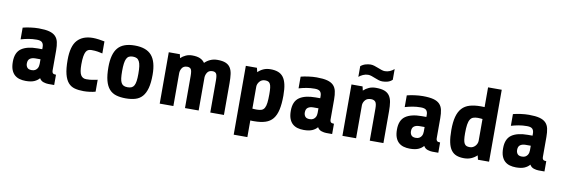

<svg xmlns="http://www.w3.org/2000/svg" viewBox="-60 -1195 5401 1840"><g transform="rotate(10 2640.0 -275.0)"><path d="M416 0Q396 0 370 -8Q344 -16 330 -41Q311 -18 280 -4.5Q249 9 198 9Q165 9 137 1Q109 -7 88.5 -25.5Q68 -44 56.5 -74.5Q45 -105 45 -151Q45 -242 99.5 -280Q154 -318 257 -318H302V-339Q302 -368 287.5 -383.5Q273 -399 235 -399Q192 -399 155.5 -392.5Q119 -386 81 -375V-489Q95 -493 114 -496.5Q133 -500 153.5 -503Q174 -506 195.5 -507.5Q217 -509 235 -509Q299 -509 338 -498.5Q377 -488 398.5 -466Q420 -444 427.5 -410Q435 -376 435 -330V-132Q435 -117 443 -108.5Q451 -100 474 -100V0ZM236 -103Q257 -103 269.5 -110.5Q282 -118 289.5 -129Q297 -140 299.5 -152.5Q302 -165 302 -175V-220H252Q220 -220 200 -206Q180 -192 180 -158Q180 -135 192.5 -119Q205 -103 236 -103Z M876 -6Q852 1 820 5Q788 9 761 9Q712 9 674.5 -1Q637 -11 611.5 -40Q586 -69 572.5 -121.5Q559 -174 559 -260Q559 -394 611.5 -451.5Q664 -509 762 -509Q787 -509 820.5 -504.5Q854 -500 876 -495V-378Q862 -381 850.5 -383.5Q839 -386 827 -388Q815 -390 801 -391Q787 -392 768 -392Q751 -392 737.5 -386Q724 -380 715 -363.5Q706 -347 701 -317.5Q696 -288 696 -240Q696 -165 713.5 -136.5Q731 -108 766 -108Q804 -108 829 -113Q854 -118 876 -122Z M1386 -260Q1386 -181 1372 -129.5Q1358 -78 1331 -47.5Q1304 -17 1263.5 -5Q1223 7 1170 7Q1117 7 1077 -5Q1037 -17 1010 -47.5Q983 -78 969.5 -129.5Q956 -181 956 -260Q956 -388 1006.5 -447.5Q1057 -507 1170 -507Q1283 -507 1334.5 -447.5Q1386 -388 1386 -260ZM1250 -245Q1250 -289 1246 -318.5Q1242 -348 1232.5 -366Q1223 -384 1208 -391.5Q1193 -399 1170 -399Q1148 -399 1133 -391.5Q1118 -384 1109 -366Q1100 -348 1096 -318.5Q1092 -289 1092 -245Q1092 -203 1095.5 -175.5Q1099 -148 1108 -131.5Q1117 -115 1132 -108Q1147 -101 1170 -101Q1193 -101 1208.5 -108Q1224 -115 1233 -131.5Q1242 -148 1246 -175.5Q1250 -203 1250 -245Z M1501 0V-500H1609L1617 -463Q1639 -484 1667 -496.5Q1695 -509 1728 -509Q1776 -509 1805 -496Q1834 -483 1851 -458Q1874 -481 1905 -495Q1936 -509 1974 -509Q2024 -509 2054 -496.5Q2084 -484 2100 -459Q2116 -434 2121 -397Q2126 -360 2126 -310V0H1993V-313Q1993 -363 1982 -378.5Q1971 -394 1947 -394Q1912 -394 1897 -372Q1882 -350 1880 -324V0H1747V-313Q1747 -363 1736 -378.5Q1725 -394 1701 -394Q1665 -394 1649.5 -370Q1634 -346 1634 -319V0Z M2251 170V-500H2359L2369 -459Q2392 -482 2422 -495.5Q2452 -509 2492 -509Q2533 -509 2564 -497.5Q2595 -486 2615 -460Q2635 -434 2645 -390.5Q2655 -347 2655 -282Q2655 -200 2642.5 -144Q2630 -88 2602.5 -54Q2575 -20 2530 -5.5Q2485 9 2420 9Q2411 9 2402 9Q2393 9 2384 8V170ZM2457 -395Q2424 -395 2404 -371Q2384 -347 2384 -320V-107Q2395 -106 2406 -105.5Q2417 -105 2427 -105Q2455 -105 2473 -111.5Q2491 -118 2501.5 -136.5Q2512 -155 2516 -187.5Q2520 -220 2520 -272Q2520 -310 2517 -334Q2514 -358 2506.5 -371.5Q2499 -385 2487 -390Q2475 -395 2457 -395Z M3121 0Q3101 0 3075 -8Q3049 -16 3035 -41Q3016 -18 2985 -4.5Q2954 9 2903 9Q2870 9 2842 1Q2814 -7 2793.5 -25.5Q2773 -44 2761.5 -74.5Q2750 -105 2750 -151Q2750 -242 2804.5 -280Q2859 -318 2962 -318H3007V-339Q3007 -368 2992.5 -383.5Q2978 -399 2940 -399Q2897 -399 2860.5 -392.5Q2824 -386 2786 -375V-489Q2800 -493 2819 -496.5Q2838 -500 2858.5 -503Q2879 -506 2900.5 -507.5Q2922 -509 2940 -509Q3004 -509 3043 -498.5Q3082 -488 3103.5 -466Q3125 -444 3132.5 -410Q3140 -376 3140 -330V-132Q3140 -117 3148 -108.5Q3156 -100 3179 -100V0ZM2941 -103Q2962 -103 2974.5 -110.5Q2987 -118 2994.5 -129Q3002 -140 3004.5 -152.5Q3007 -165 3007 -175V-220H2957Q2925 -220 2905 -206Q2885 -192 2885 -158Q2885 -135 2897.5 -119Q2910 -103 2941 -103Z M3279 0V-500H3387L3396 -461Q3419 -483 3449 -496Q3479 -509 3516 -509Q3568 -509 3599.5 -497Q3631 -485 3648.5 -460Q3666 -435 3672 -398Q3678 -361 3678 -310V0H3545V-313Q3545 -363 3530.5 -378.5Q3516 -394 3489 -394Q3451 -394 3432.5 -372Q3414 -350 3412 -324V0ZM3331 -687Q3354 -706 3380.5 -713Q3407 -720 3427 -720Q3445 -720 3464 -714Q3483 -708 3502 -700.5Q3521 -693 3538.5 -687Q3556 -681 3571 -681Q3597 -681 3619 -690.5Q3641 -700 3661 -717V-613Q3641 -594 3616 -587Q3591 -580 3565 -580Q3546 -580 3527.5 -586Q3509 -592 3490.5 -599.5Q3472 -607 3454.5 -613Q3437 -619 3421 -619Q3395 -619 3371 -608Q3347 -597 3331 -583Z M4154 0Q4134 0 4108 -8Q4082 -16 4068 -41Q4049 -18 4018 -4.5Q3987 9 3936 9Q3903 9 3875 1Q3847 -7 3826.5 -25.5Q3806 -44 3794.5 -74.5Q3783 -105 3783 -151Q3783 -242 3837.5 -280Q3892 -318 3995 -318H4040V-339Q4040 -368 4025.5 -383.5Q4011 -399 3973 -399Q3930 -399 3893.5 -392.5Q3857 -386 3819 -375V-489Q3833 -493 3852 -496.5Q3871 -500 3891.5 -503Q3912 -506 3933.5 -507.5Q3955 -509 3973 -509Q4037 -509 4076 -498.5Q4115 -488 4136.5 -466Q4158 -444 4165.5 -410Q4173 -376 4173 -330V-132Q4173 -117 4181 -108.5Q4189 -100 4212 -100V0ZM3974 -103Q3995 -103 4007.5 -110.5Q4020 -118 4027.5 -129Q4035 -140 4037.5 -152.5Q4040 -165 4040 -175V-220H3990Q3958 -220 3938 -206Q3918 -192 3918 -158Q3918 -135 3930.5 -119Q3943 -103 3974 -103Z M4297 -237Q4297 -314 4311 -366Q4325 -418 4354 -450Q4383 -482 4428.5 -495.5Q4474 -509 4537 -509Q4547 -509 4556 -508.5Q4565 -508 4573 -508V-700H4706V0H4598L4588 -41Q4564 -18 4533 -4.5Q4502 9 4463 9Q4421 9 4390 -2.5Q4359 -14 4338 -42Q4317 -70 4307 -117.5Q4297 -165 4297 -237ZM4498 -105Q4515 -105 4528.5 -111.5Q4542 -118 4552 -129Q4562 -140 4567.5 -153.5Q4573 -167 4573 -180V-392Q4562 -393 4550.5 -394Q4539 -395 4528 -395Q4502 -395 4483.5 -388.5Q4465 -382 4453.5 -363.5Q4442 -345 4437 -312.5Q4432 -280 4432 -228Q4432 -190 4435.5 -166Q4439 -142 4447 -128.5Q4455 -115 4467.5 -110Q4480 -105 4498 -105Z M5187 0Q5167 0 5141 -8Q5115 -16 5101 -41Q5082 -18 5051 -4.5Q5020 9 4969 9Q4936 9 4908 1Q4880 -7 4859.5 -25.5Q4839 -44 4827.5 -74.5Q4816 -105 4816 -151Q4816 -242 4870.5 -280Q4925 -318 5028 -318H5073V-339Q5073 -368 5058.5 -383.5Q5044 -399 5006 -399Q4963 -399 4926.5 -392.5Q4890 -386 4852 -375V-489Q4866 -493 4885 -496.5Q4904 -500 4924.5 -503Q4945 -506 4966.5 -507.5Q4988 -509 5006 -509Q5070 -509 5109 -498.5Q5148 -488 5169.5 -466Q5191 -444 5198.5 -410Q5206 -376 5206 -330V-132Q5206 -117 5214 -108.5Q5222 -100 5245 -100V0ZM5007 -103Q5028 -103 5040.5 -110.5Q5053 -118 5060.5 -129Q5068 -140 5070.5 -152.5Q5073 -165 5073 -175V-220H5023Q4991 -220 4971 -206Q4951 -192 4951 -158Q4951 -135 4963.5 -119Q4976 -103 5007 -103Z"/></g></svg>

Font: Share
Style: Bold
Weight: 700
Designer: Ralph du Carrois
Version: Version 1.002